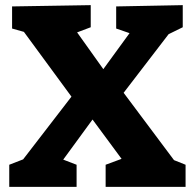

<svg xmlns="http://www.w3.org/2000/svg" viewBox="-20 -727 757 747"><path d="M461 -366 657 -104 702 -86V0H391V-86L453 -109L340 -262L226 -106L278 -86V0H16V-86L70 -107L258 -351L73 -603L27 -616V-702L333 -707V-621L280 -601L382 -458L484 -598L432 -616V-702L691 -707V-621L636 -594Z"/></svg>

Font: Bitter Pro ExtraBold
Style: Regular
Weight: 800
Designer: Sol Matas, and Bitter project Authors
Foundry: Sol Matas
Version: Version 1.010